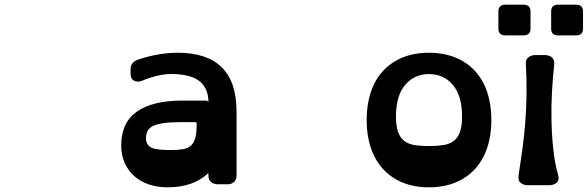

<svg xmlns="http://www.w3.org/2000/svg" viewBox="-20 -785 2507 819"><path d="M909 1Q892 1 880.5 -8.5Q869 -18 869 -36V-47Q805 14 695 14Q651 14 614.5 1.5Q578 -11 552 -34.5Q526 -58 511.5 -91Q497 -124 497 -165Q497 -262 564 -309Q631 -356 758 -356H860Q865 -356 867 -352Q869 -348 869 -350Q869 -404 836 -434.5Q803 -465 728 -469Q691 -471 655.5 -463Q620 -455 587 -441Q568 -433 552.5 -440.5Q537 -448 537 -470V-490Q537 -519 567 -530Q655 -560 738 -560Q989 -560 989 -310V-36Q989 -20 979 -9.5Q969 1 950 1ZM753 -264Q707 -264 678.5 -260Q650 -256 633.5 -248Q617 -240 610.5 -228Q604 -216 603 -200Q602 -194 602.5 -189.5Q603 -185 605 -179Q613 -157 637 -151Q661 -145 709 -145Q739 -145 760 -148.5Q781 -152 794 -163.5Q807 -175 813 -197Q819 -219 819 -257Q819 -261 817.5 -262.5Q816 -264 810 -264Z M1810 14Q1747 14 1698 -6Q1649 -26 1614.5 -63.5Q1580 -101 1562 -154Q1544 -207 1544 -273Q1544 -339 1562 -392.5Q1580 -446 1614.5 -483Q1649 -520 1698 -540Q1747 -560 1810 -560Q1872 -560 1921.5 -540Q1971 -520 2005.5 -483Q2040 -446 2058 -392.5Q2076 -339 2076 -273Q2076 -207 2058 -154Q2040 -101 2005.5 -63.5Q1971 -26 1921.5 -6Q1872 14 1810 14ZM1810 -469Q1747 -469 1708 -422.5Q1669 -376 1669 -288Q1669 -247 1678 -222Q1687 -197 1705 -183.5Q1723 -170 1749 -166Q1775 -162 1810 -162Q1844 -162 1870.5 -166Q1897 -170 1915 -183.5Q1933 -197 1942 -222Q1951 -247 1951 -288Q1951 -376 1912 -422.5Q1873 -469 1810 -469Z M2361 -634Q2331 -634 2331 -663V-736Q2331 -765 2361 -765H2437Q2467 -765 2467 -736V-663Q2467 -634 2437 -634ZM2136 -634Q2106 -634 2106 -663V-736Q2106 -765 2136 -765H2213Q2243 -765 2243 -736V-663Q2243 -634 2213 -634ZM2231 5Q2213 5 2201 -5Q2189 -15 2192 -36Q2201 -95 2208.5 -150Q2216 -205 2220.5 -261.5Q2225 -318 2226 -379.5Q2227 -441 2223 -514Q2222 -531 2234 -540.5Q2246 -550 2263 -550H2305Q2323 -550 2334.5 -540Q2346 -530 2344 -510Q2338 -456 2334.5 -393Q2331 -330 2332.5 -267Q2334 -204 2340.5 -145Q2347 -86 2361 -38Q2367 -16 2354 -5.5Q2341 5 2324 5Z"/></svg>

Font: OpenDyslexic3
Style: Bold
Weight: 700
Designer: Abelardo Gonzalez
Version: Version 1.000;PS 001.001;hotconv 1.0.56